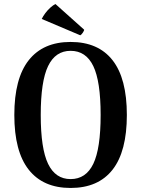

<svg xmlns="http://www.w3.org/2000/svg" viewBox="-20 -918 701 952"><path d="M330 14Q194 14 122.5 -76.5Q51 -167 51 -348Q51 -529 122.5 -619.5Q194 -710 330 -710Q467 -710 538 -619.5Q609 -529 609 -348Q609 -167 538 -76.5Q467 14 330 14ZM330 -30Q406 -30 442.5 -105.5Q479 -181 479 -348Q479 -515 442.5 -590.5Q406 -666 330 -666Q255 -666 218.5 -590.5Q182 -515 182 -348Q182 -181 218.5 -105.5Q255 -30 330 -30ZM187 -824Q193 -837 204.5 -852.5Q216 -868 230 -880.5Q244 -893 255 -898L397 -771Q398 -767 391 -756.5Q384 -746 378 -743Z"/></svg>

Font: Arima Thin SemiBold
Style: Regular
Weight: 600
Version: Version 1.100